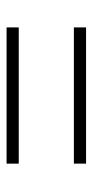

<svg xmlns="http://www.w3.org/2000/svg" viewBox="135 -656 288 599"><g transform="rotate(90 279.5 -357.0)"><path d="M66 -443V-481H491V-443ZM66 -233V-271H491V-233Z"/></g></svg>

Font: Noto Serif Tibetan ExtraLight
Style: Regular
Weight: 200
Designer: Monotype Design Team
Foundry: Monotype Imaging Inc.
Version: Version 2.103; ttfautohint (v1.8.4.7-5d5b)